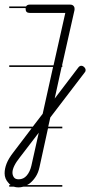

<svg xmlns="http://www.w3.org/2000/svg" viewBox="-40 -570 391 832"><path d="M230 -14H168L131 155Q126 178 115.5 194.5Q105 211 92 222Q85 228 77 232H230V239H61Q50 242 40 242Q29 242 20 239H0V232H6Q1 228 -3 223Q-20 205 -20 181Q-20 161 -11.5 139Q-3 117 18 90L97 -14H0V-21H102L145 -77L190 -280H0V-287H192L243 -514H89Q71 -514 71 -531V-535H0V-542H73Q77 -550 89 -550H264Q273 -550 278 -545Q283 -540 283 -533V-527L229 -287H230V-280H227L197 -143L299 -277Q305 -285 312 -285Q319 -285 325 -279Q331 -273 331 -266Q331 -260 327 -256L178 -61L169 -21H230ZM128 5 46 112Q14 152 14 178Q14 189 20 198Q26 207 41 207Q62 207 76 190.5Q90 174 96 148Z"/></svg>

Font: Gruenewald VA 1. Klasse
Style: Regular
Weight: 400
Designer: Peter Wiegel
Foundry: Peter Wiegel, nach dem Schriftentwurf von Dr. H. Gr¸newald
Version: Version 0.007